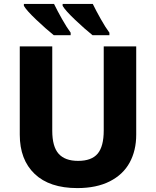

<svg xmlns="http://www.w3.org/2000/svg" viewBox="-20 -951 796 981"><path d="M676 -263Q676 -182 642.5 -120.5Q609 -59 541 -24.5Q473 10 375 10Q233 10 157 -62.5Q81 -135 81 -263V-714H247V-283Q247 -202 279.5 -165.5Q312 -129 379 -129Q448 -129 479 -166Q510 -203 510 -284V-714H676ZM341 -784V-771H255Q215 -803 165.5 -850Q116 -897 102 -921V-931H256Q273 -896 297 -853.5Q321 -811 341 -784ZM539 -784V-771H453Q413 -803 363.5 -850Q314 -897 300 -921V-931H454Q471 -896 495 -853.5Q519 -811 539 -784Z"/></svg>

Font: Noto Sans UI ExtraBold
Style: Regular
Weight: 800
Designer: Monotype Design Team
Foundry: Monotype Imaging Inc.
Version: Version 1.001